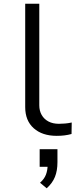

<svg xmlns="http://www.w3.org/2000/svg" viewBox="-20 -725 417 1036"><path d="M286 8Q208 8 162 -33Q116 -74 116 -147V-705H192V-157Q192 -127 205 -104.5Q218 -82 241.5 -69.5Q265 -57 298 -57Q313 -57 331 -58.5Q349 -60 367 -64L366 -2Q348 3 328.5 5.5Q309 8 286 8ZM232 291 196 261Q219 241 228 217Q237 193 237 164L250 175H194V80H290V150Q290 196 276.5 229.5Q263 263 232 291Z"/></svg>

Font: Nunito Sans 7pt Expanded Light
Style: Regular
Weight: 300
Width: 7
Designer: Vernon Adams
Foundry: Vernon Adams
Version: Version 3.101;gftools[0.9.27]